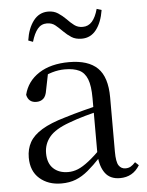

<svg xmlns="http://www.w3.org/2000/svg" viewBox="-55 -812 666 872"><g transform="rotate(-5 278.5 -376.5)"><path d="M190 15Q130 15 91 -19Q52 -53 52 -115Q52 -154 69 -184.5Q86 -215 125.5 -239Q165 -263 231 -282Q273 -295 319 -307Q365 -319 405 -328V-303Q365 -293 324 -281.5Q283 -270 249 -257Q185 -234 158.5 -202Q132 -170 132 -128Q132 -82 157.5 -58Q183 -34 225 -34Q248 -34 270 -43Q292 -52 320 -74Q348 -96 386 -134L395 -87H371Q340 -54 312.5 -31Q285 -8 256 3.5Q227 15 190 15ZM457 14Q412 14 389.5 -16.5Q367 -47 364 -100V-103V-359Q364 -415 352 -445.5Q340 -476 315 -488Q290 -500 250 -500Q221 -500 192 -491.5Q163 -483 130 -465L173 -492L157 -413Q153 -386 140.5 -375Q128 -364 109 -364Q73 -364 65 -400Q80 -461 134 -496Q188 -531 272 -531Q359 -531 401.5 -489.5Q444 -448 444 -355V-108Q444 -61 455 -44.5Q466 -28 486 -28Q499 -28 509 -33.5Q519 -39 531 -52L547 -37Q531 -11 508.5 1.5Q486 14 457 14ZM96 -645Q104 -700 130 -734Q156 -768 197 -768Q223 -768 242 -755.5Q261 -743 277 -727Q294 -709 310 -697Q326 -685 348 -685Q374 -685 391 -704.5Q408 -724 418 -761L440 -754Q431 -698 405.5 -665Q380 -632 339 -632Q311 -632 292.5 -644Q274 -656 259 -671Q242 -688 226 -701.5Q210 -715 187 -715Q161 -715 144.5 -695Q128 -675 117 -637Z"/></g></svg>

Font: Noto Serif TC
Style: Regular
Weight: 400
Designer: Ryoko NISHIZUKA  (kana & ideographs); Frank Grießhammer (Latin, Greek & Cyrillic); Wenlong ZHANG  (bopomofo); Sandoll Co
Foundry: Adobe
Version: Version 2.003-H1;hotconv 1.1.1;makeotfexe 2.6.0